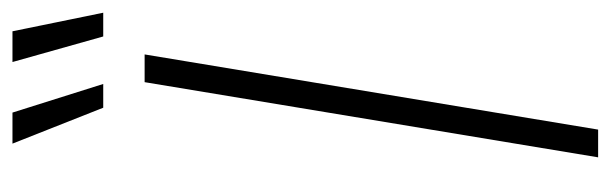

<svg xmlns="http://www.w3.org/2000/svg" viewBox="-356 -624 979 308"><g transform="rotate(-90 134.0 -469.5)"><path d="M201.2 -727.5 80.6 0H36.1L156.7 -727.5ZM115.7 -793.9 58.1 -939.5H107.9L153.8 -793.9ZM230 -793.9 189 -939.5H238.3L268.1 -793.9Z"/></g></svg>

Font: Inter Display ExtraLight
Style: Italic
Weight: 200
Italic angle: -9.39999°
Designer: Rasmus Andersson
Foundry: rsms
Version: Version 4.000;git-a52131595